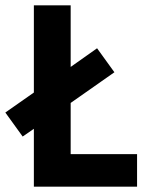

<svg xmlns="http://www.w3.org/2000/svg" viewBox="-44 -700 545 720"><path d="M470 0H83V-217L41 -188L-24 -278L83 -353V-680H221V-449L320 -519L385 -429L221 -314V-122H470Z"/></svg>

Font: Titillium Web[RUS by Daymarius]
Style: Bold
Weight: 700
Designer: Cyrillization by Daymarius
Foundry: Cyrillization by Daymarius
Version: Version 1.002 September 11, 2018